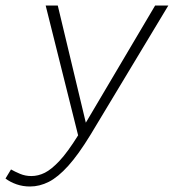

<svg xmlns="http://www.w3.org/2000/svg" viewBox="-87 -490 632 698"><path d="M22 188Q-4 188 -27 180Q-50 172 -67 159L-47 126Q-33 134 -14 142Q5 150 27 150Q52 150 76 138Q100 126 129.5 94.5Q159 63 197 2L79 -470H123L225 -44L477 -470H525L242 0Q198 72 161 113Q124 154 90.5 171Q57 188 22 188Z"/></svg>

Font: Gantari ExtraLight
Style: Italic
Weight: 250
Italic angle: -10°
Designer: Anugrah Pasau
Foundry: Lafontype
Version: Version 1.000